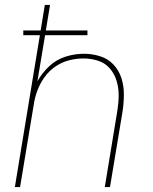

<svg xmlns="http://www.w3.org/2000/svg" viewBox="-20 -755 616 775"><path d="M40 0H61L116 -331Q120 -360 130.5 -388.5Q141 -417 159 -442.5Q177 -468 203 -486Q229 -504 258.5 -511.5Q288 -519 317 -519Q347 -519 375.5 -510Q404 -501 423 -479Q442 -457 450.5 -429Q459 -401 459 -371Q459 -341 454 -310L403 0H424L475 -307Q480 -341 480 -375Q480 -409 470 -440Q460 -471 438 -494.5Q416 -518 384 -528Q352 -538 319 -538Q282 -538 245 -526.5Q208 -515 179 -488Q150 -461 131 -427L162 -613H333V-632H165L182 -735H161L144 -632H74V-613H141Z"/></svg>

Font: Iosevka Sparkle Thin
Style: Italic
Weight: 100
Italic angle: -9°
Designer: Belleve Invis
Foundry: Belleve Invis
Version: Version 4.5.0; ttfautohint (v1.8.3)